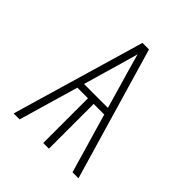

<svg xmlns="http://www.w3.org/2000/svg" viewBox="-200 -868 1001 1001"><g transform="rotate(45 300.0 -367.5)"><path d="M61 0 276 -735H324L539 0H495L399 -330H321V0H279V-330H201L105 0ZM212 -368H388L353 -490Q339 -536 326 -582.5Q313 -629 300 -675Q287 -629 274 -582.5Q261 -536 247 -490Z"/></g></svg>

Font: Iosevka Extralight Extended
Style: Regular
Weight: 200
Width: 7
Monospace: yes
Designer: Belleve Invis
Foundry: Belleve Invis
Version: Version 32.5.0; ttfautohint (v1.8.4)